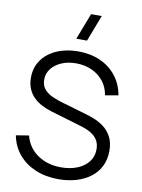

<svg xmlns="http://www.w3.org/2000/svg" viewBox="-103 -1029 822 1113"><g transform="rotate(10 308.0 -472.5)"><path d="M320 15Q244.7 15 184.4 -10.2Q124.2 -35.5 84.9 -82.1Q45.7 -128.7 33.3 -192.7L108.7 -205Q126.7 -135 184.7 -95.2Q242.7 -55.3 323 -55.3Q376.2 -55.3 418 -72.2Q459.8 -89 483.9 -120Q508 -151 508 -193.3Q508 -221.3 497.9 -241.1Q487.8 -260.8 471.5 -274Q455.2 -287.2 435.6 -295.8Q416 -304.5 397.3 -310L215 -364.3Q182 -374 153.9 -388.7Q125.8 -403.3 105.2 -424.2Q84.5 -445 72.9 -472.9Q61.3 -500.8 61.3 -537Q61.3 -597.8 93.3 -642.3Q125.3 -686.8 181 -710.8Q236.7 -734.8 307.7 -734.7Q379.5 -734.3 436.3 -708.8Q493.2 -683.3 530.2 -636.2Q567.2 -589.2 579 -524.3L502 -510.7Q494.7 -557.3 467.5 -591.8Q440.3 -626.3 398.8 -645.2Q357.2 -664 307 -664.3Q258.7 -664.7 220.8 -648.4Q182.8 -632.2 160.9 -604Q139 -575.8 139 -540Q139 -503.5 159.3 -481.4Q179.7 -459.3 209.3 -446.8Q239 -434.3 267 -426.3L408 -385Q430 -378.8 459.7 -367.6Q489.3 -356.3 517.6 -335.8Q545.8 -315.2 564.4 -281.5Q583 -247.8 583 -196.7Q583 -146.3 563.2 -106.9Q543.5 -67.5 507.8 -40.4Q472.2 -13.3 424.2 0.8Q376.3 15 320 15ZM281.2 -805H344.2L403.8 -960H340.8Z"/></g></svg>

Font: Manrope Variable Light
Style: Regular
Weight: 200
Designer: Mikhail Sharanda
Foundry: Mikhail Sharanda
Version: Version 4.505